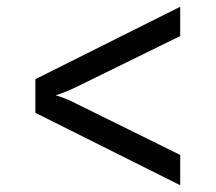

<svg xmlns="http://www.w3.org/2000/svg" viewBox="-20 -615 640 570"><path d="M515 -65 85 -280V-380L515 -595V-508L205 -356Q186 -347 169.5 -340.5Q153 -334 145 -332Q154 -330 171 -323.5Q188 -317 205 -308L515 -155Z"/></svg>

Font: JetBrainsMonoNL NFM
Style: Regular
Weight: 400
Monospace: yes
Designer: Philipp Nurullin, Konstantin Bulenkov
Foundry: JetBrains
Version: Version 2.304; ttfautohint (v1.8.4.7-5d5b);Nerd Fonts 3.3.0